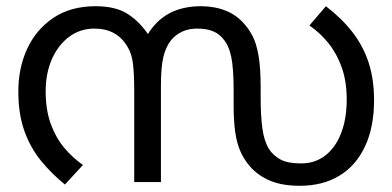

<svg xmlns="http://www.w3.org/2000/svg" viewBox="-20 -586 1263 618"><path d="M627 -566Q671 -566 707 -551.5Q743 -537 768 -507Q782 -491 793.5 -469Q805 -447 812 -408Q819 -369 819 -303V-269Q819 -214 824.5 -173Q830 -132 846 -106Q860 -85 883 -72.5Q906 -60 949 -60Q994 -60 1027 -85.5Q1060 -111 1078 -157.5Q1096 -204 1096 -266Q1096 -323 1080.5 -367.5Q1065 -412 1038 -446Q1011 -480 976 -504L1029 -566Q1080 -527 1114.5 -482.5Q1149 -438 1166.5 -384.5Q1184 -331 1184 -263Q1184 -177 1155 -115Q1126 -53 1072.5 -20.5Q1019 12 945 12Q888 12 849 -4.5Q810 -21 784 -51Q765 -73 753.5 -99.5Q742 -126 737 -161.5Q732 -197 732 -246V-295Q732 -365 724.5 -402Q717 -439 699 -460Q686 -477 665.5 -485.5Q645 -494 615 -494Q587 -494 566 -484Q545 -474 531 -457Q514 -436 506 -403.5Q498 -371 498 -309V0H412V-292Q412 -348 408 -381Q404 -414 390 -436Q373 -465 346.5 -479.5Q320 -494 284 -494Q238 -494 202.5 -467.5Q167 -441 147 -395.5Q127 -350 127 -292Q127 -232 143.5 -187Q160 -142 187 -110Q214 -78 247 -55L189 8Q146 -27 112 -68.5Q78 -110 58.5 -164.5Q39 -219 39 -292Q39 -368 68 -430Q97 -492 152.5 -529Q208 -566 288 -566Q353 -566 392 -540.5Q431 -515 459 -472L454 -473Q482 -520 525 -543Q568 -566 627 -566Z"/></svg>

Font: hexlmalayalam05
Style: Book
Weight: 400
Designer: Jelle Bosma - Monotype Design Team
Foundry: Monotype Imaging Inc.
Version: Version 2.003